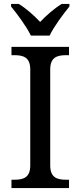

<svg xmlns="http://www.w3.org/2000/svg" viewBox="-20 -951 407 971"><path d="M136 -771H231C252 -816 300 -880 331 -918V-931H292C254 -908 213 -872 183 -840C153 -872 113 -908 75 -931H36V-918C67 -880 115 -816 136 -771ZM38 0H329V-42H316C271 -42 234 -51 234 -114V-600C234 -663 271 -672 316 -672H329V-714H38V-672H51C96 -672 133 -663 133 -600V-114C133 -51 96 -42 51 -42H38Z"/></svg>

Font: Noto Serif Thai
Style: Regular
Weight: 400
Designer: Monotype Design Team
Foundry: Monotype Imaging Inc.
Version: Version 1.901